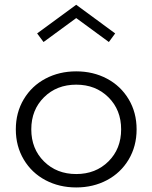

<svg xmlns="http://www.w3.org/2000/svg" viewBox="-20 -784 649 818"><path d="M435.5 -16.4Q377 14.6 304.7 14.6Q232.4 14.6 173.8 -16.4Q115.2 -47.4 81.3 -104.2Q47.4 -161.1 47.4 -232.9Q47.4 -304.7 81.3 -361.3Q115.2 -418 173.8 -449Q232.4 -480 304.7 -480Q377 -480 435.5 -449Q494.1 -418 528.1 -361.3Q562 -304.7 562 -232.9Q562 -161.1 528.1 -104.2Q494.1 -47.4 435.5 -16.4ZM441.9 -369.6Q387.7 -423.3 304.7 -423.3Q221.7 -423.3 167.5 -369.6Q113.3 -315.9 113.3 -232.9Q113.3 -149.9 167.5 -96.2Q221.7 -42.5 304.7 -42.5Q387.7 -42.5 441.9 -96.2Q496.1 -149.9 496.1 -232.9Q496.1 -315.9 441.9 -369.6ZM138.2 -641.6 304.7 -763.7 470.7 -641.6 443.8 -605 304.7 -707 165.5 -605Z"/></svg>

Font: Spartan MB
Style: Regular
Weight: 400
Designer: Matt Bailey, Mirko Velimirovic
Foundry: Matt Bailey
Version: Version 1.005